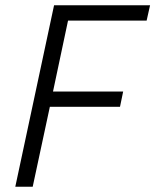

<svg xmlns="http://www.w3.org/2000/svg" viewBox="-20 -708 589 728"><path d="M38 0 185 -688H549L536 -630H238L181 -361H447L435 -303H169L104 0Z"/></svg>

Font: Saira Semi Condensed Light
Style: Italic
Weight: 300
Width: 4
Italic angle: -12°
Designer: Hector Gatti with collaboration of the Omnibus-Type team
Foundry: Omnibus-Type
Version: Version 1.001; ttfautohint (v1.8)